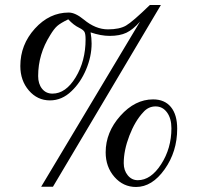

<svg xmlns="http://www.w3.org/2000/svg" viewBox="-20 -726 787 765"><path d="M686 -213Q686 -122 636 -51.5Q586 19 522 19Q471 19 436 -21Q401 -61 401 -119Q401 -199 459.5 -264.5Q518 -330 590 -330Q636 -330 661 -299.5Q686 -269 686 -213ZM663 -215Q663 -254 645.5 -278Q628 -302 600 -302Q571 -302 551 -279Q518 -244 495.5 -185.5Q473 -127 473 -76Q473 -47 489 -27.5Q505 -8 529 -8Q581 -8 622 -71.5Q663 -135 663 -215ZM621 -706 191 18H144L538 -640Q510 -608 483.5 -595.5Q457 -583 417 -583Q382 -583 341 -597Q345 -574 345 -553Q345 -501 323 -449Q301 -397 265 -363Q227 -326 179 -326Q129 -326 95 -365.5Q61 -405 61 -463Q61 -548 119 -612Q177 -676 254 -676Q280 -676 314 -648Q361 -609 410 -609Q456 -609 482 -624Q508 -639 577 -706ZM321 -569Q321 -591 316.5 -599Q312 -607 296 -615Q273 -626 252 -649Q221 -634 208 -622.5Q195 -611 180 -586Q132 -510 132 -423Q132 -392 147.5 -372.5Q163 -353 189 -353Q242 -353 281.5 -418Q321 -483 321 -569Z"/></svg>

Font: STIX MathJax Main
Style: Regular
Weight: 400
Designer: MicroPress Inc., with final additions and corrections provided by Coen Hoffman, Elsevier (retired)
Version: Version 1.1.1